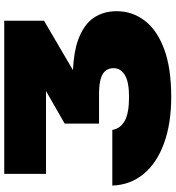

<svg xmlns="http://www.w3.org/2000/svg" viewBox="18 -808 808 883"><g transform="rotate(-90 421.5 -366.0)"><path d="M64 -750H768V-567L541 -434Q624 -430 678 -411Q750 -385 781 -339.5Q812 -294 812 -233Q812 -161 768.5 -104Q725 -47 637.5 -14.5Q550 18 418 18Q296 18 205 -15Q114 -48 63.5 -109Q13 -170 10 -253H266Q272 -216 307.5 -196Q343 -176 418 -176Q487 -176 518.5 -195.5Q550 -215 550 -247Q550 -268 539 -283Q528 -298 502 -306Q476 -314 430 -314H295V-472L445 -558H64Z"/></g></svg>

Font: Bounded
Style: Regular
Weight: 900
Designer: Vlad Churkin
Version: Version 1.0